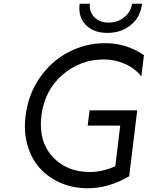

<svg xmlns="http://www.w3.org/2000/svg" viewBox="-20 -991 790 1027"><path d="M554 -815Q481 -815 439 -857.5Q397 -900 406 -971H461Q456 -929 484.5 -899.5Q513 -870 561 -870Q610 -870 645.5 -899.5Q681 -929 686 -971H740Q731 -899 679.5 -857Q628 -815 554 -815ZM535 -673Q409 -673 313.5 -590Q218 -507 201.5 -372Q185 -237 260 -154Q335 -71 461 -71Q529 -71 597 -102L623 -319H449L459 -401H714L671 -48Q561 16 449 16Q371 16 305 -12.5Q239 -41 193.5 -91Q148 -141 127 -214Q106 -287 117 -372Q131 -486 193 -575.5Q255 -665 347 -712.5Q439 -760 542 -760Q657 -760 750 -696L736 -582Q703 -625 649 -649Q595 -673 535 -673Z"/></svg>

Font: Orkney
Style: Italic
Weight: 400
Italic angle: -7°
Designer: Samuel Oakes and Alfredo Marco Pradil
Foundry: Alfredo Marco Pradil
Version: 1.0; ttfautohint (v1.5)